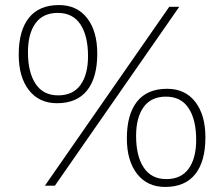

<svg xmlns="http://www.w3.org/2000/svg" viewBox="-20 -734 886 759"><path d="M157.5 0 649 -707H688.5L197 0ZM205.5 -326Q134.5 -326 94.2 -377.8Q54 -429.5 54 -518Q54 -613 94.2 -663.5Q134.5 -714 213 -714Q284.5 -714 324.5 -662.2Q364.5 -610.5 364.5 -522Q364.5 -427 324.2 -376.5Q284 -326 205.5 -326ZM210 -357Q268.5 -357 298.2 -398.2Q328 -439.5 328 -512Q328 -592 298 -637.5Q268 -683 208.5 -683Q150 -683 120.2 -641.8Q90.5 -600.5 90.5 -528Q90.5 -448 120.8 -402.5Q151 -357 210 -357ZM633 5Q562 5 521.8 -46.8Q481.5 -98.5 481.5 -187Q481.5 -282 521.8 -332.5Q562 -383 640.5 -383Q712 -383 752 -331.2Q792 -279.5 792 -191Q792 -96 751.8 -45.5Q711.5 5 633 5ZM637.5 -26Q696 -26 725.8 -67.2Q755.5 -108.5 755.5 -181Q755.5 -261 725.5 -306.5Q695.5 -352 636 -352Q577.5 -352 547.8 -310.8Q518 -269.5 518 -197Q518 -117 548.2 -71.5Q578.5 -26 637.5 -26Z"/></svg>

Font: Newsreader Caption ExtraLight
Style: Regular
Weight: 275
Designer: Hugues Gentile
Foundry: Production Type
Version: Version 1.001